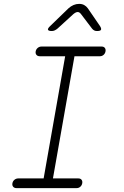

<svg xmlns="http://www.w3.org/2000/svg" viewBox="-20 -970 640 990"><path d="M253 -50H384Q395 -50 400.5 -43Q406 -36 404 -25Q402 -14 394 -7Q386 0 375 0H65Q54 0 48 -7Q42 -14 44 -25Q46 -36 54.5 -43Q63 -50 74 -50H205L316 -680H185Q174 -680 168 -687Q162 -694 164 -705Q166 -716 174.5 -723Q183 -730 194 -730H504Q515 -730 520.5 -723Q526 -716 524 -705Q522 -694 514 -687Q506 -680 495 -680H364ZM247 -810Q230 -810 227.5 -816.5Q225 -823 239 -836L333 -927Q345 -938 359 -944Q373 -950 388 -950Q403 -950 414 -944Q425 -938 433 -927L496 -835Q504 -822 500.5 -816Q497 -810 480 -810Q472 -810 466 -813Q460 -816 455 -822L398 -897Q390 -908 380.5 -908Q371 -908 358 -897L277 -823Q270 -817 262.5 -813.5Q255 -810 247 -810Z"/></svg>

Font: Maple Mono NL Thin
Style: Italic
Weight: 250
Italic angle: -10°
Monospace: yes
Designer: subframe7536
Version: Version 7.000